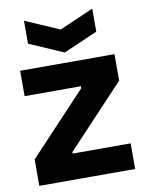

<svg xmlns="http://www.w3.org/2000/svg" viewBox="-84 -804 656 864"><g transform="rotate(-10 244.0 -372.0)"><path d="M25 0V-121L287 -400V-409H30V-525H461V-404L198 -124V-117H463V0ZM86 -744 242 -676 398 -744V-639L242 -571L86 -639Z"/></g></svg>

Font: Bricolage Grotesque 72pt
Style: Bold
Weight: 700
Designer: Mathieu Triay
Foundry: Atelier Triay
Version: Version 1.001;gftools[0.9.33.dev8+g029e19f]